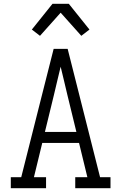

<svg xmlns="http://www.w3.org/2000/svg" viewBox="-20 -993 640 1013"><path d="M37 0V-58H92L201 -490L263 -735H337L508 -58H563V0H377V-58H441L397 -239H203L159 -58H223V0ZM383 -297 336 -490Q327 -528 318 -566Q309 -604 300 -641Q291 -604 282 -566Q273 -528 264 -490L217 -297ZM191 -804 148 -837 257 -973H343L452 -837L409 -804L300 -926Z"/></svg>

Font: Iosevka Etoile Light
Style: Regular
Weight: 300
Designer: Belleve Invis
Foundry: Belleve Invis
Version: Version 25.0.1; ttfautohint (v1.8.4)